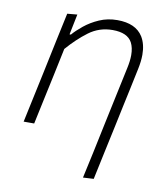

<svg xmlns="http://www.w3.org/2000/svg" viewBox="-80 -572 727 834"><g transform="rotate(10 284.0 -155.0)"><path d="M342 194.5Q353 144.5 367 79.5Q380.5 14 396 -58.5Q409 -120 422.5 -183.5Q436 -247 449 -308Q456 -340 456 -365.5Q456 -398 444.5 -420Q424 -459 358 -459Q299.5 -459 253.5 -424.8Q207.5 -390.5 165 -341.5L139.5 -220Q126.5 -159.5 115.5 -108Q104 -56 92.5 0H46Q58 -56 69 -108Q80 -160 93 -220.5L103.5 -270.5Q113 -316 125.2 -373.8Q137.5 -431.5 151 -494.5L195 -498.5L176.5 -408H182.5Q199 -427.5 227 -450.2Q255 -473 291.5 -489Q328 -505 371 -505Q452 -505 484 -454Q503.5 -422 503.5 -375.5Q503.5 -346.5 496 -311.5Q485 -259 475.8 -215.5Q466.5 -172 459.5 -139.5L441.5 -54Q428.5 7 415.2 68.5Q402 130 389 192Z"/></g></svg>

Font: Heraclito ExtraLight
Style: Italic
Weight: 200
Italic angle: -12°
Designer: Kostas Bartsokas (font) & Cristiano Sobral (main changes)
Foundry: Kostas Bartsokas (font) & Cristiano Sobral (main changes)
Version: Version 1.00;July 8, 2020;FontCreator 13.0.0.2655 64-bit